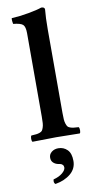

<svg xmlns="http://www.w3.org/2000/svg" viewBox="-103 -740 511 1029"><g transform="rotate(-10 152.5 -226.0)"><path d="M214.8 -576.2V-122.1Q214.8 -100.6 215.8 -86.9Q216.8 -73.2 220.5 -62.7Q224.1 -52.2 228 -47.1Q231.9 -42 241.5 -38.6Q251 -35.2 260.3 -34.2Q269.5 -33.2 287.1 -32.2Q291.5 -26.9 291.5 -14.6Q291.5 -2.4 287.1 2Q205.1 0 159.2 0Q107.9 0 29.8 2Q25.4 -2.4 25.4 -14.9Q25.4 -27.3 29.8 -32.2Q47.4 -33.2 56.6 -34.2Q65.9 -35.2 75.4 -38.6Q85 -42 88.9 -47.1Q92.8 -52.2 96.4 -62.7Q100.1 -73.2 101.1 -86.9Q102.1 -100.6 102.1 -122.1V-576.2Q102.1 -611.3 89.8 -622.8Q77.6 -634.3 37.1 -638.2Q35.6 -643.1 34.7 -654.1Q33.7 -665 35.2 -669.9Q78.1 -671.9 127.4 -680.7Q176.8 -689.5 200.2 -698.2Q219.2 -698.2 219.2 -685.1Q214.8 -641.6 214.8 -576.2ZM159.2 60.1Q188 60.1 208 79.6Q228 99.1 228 141.1Q228 182.6 195.6 210Q163.1 237.3 111.8 246.1Q101.1 238.3 106 220.2Q136.7 212.4 155.3 196.8Q173.8 181.2 173.8 167Q173.8 157.7 168.2 152.3Q162.6 147 158 145.8Q153.3 144.5 144 143.1Q128.4 139.6 118.2 129.6Q107.9 119.6 107.9 103Q107.9 84 123 72Q138.2 60.1 159.2 60.1Z"/></g></svg>

Font: Common Serif SemiBold
Style: Regular
Weight: 600
Designer: Philipp H. Poll, Khaled Hosny
Foundry: Stefan Peev, Context Ltd.
Version: Version 1.026